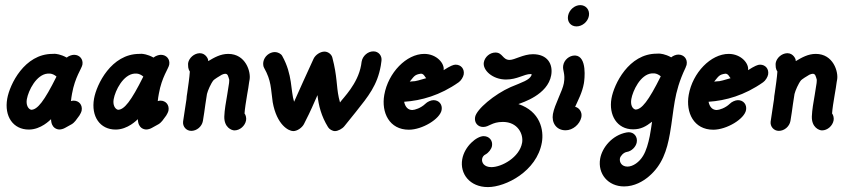

<svg xmlns="http://www.w3.org/2000/svg" viewBox="-20 -513 3384 762"><path d="M8.7 -121.4C-3.8 -50.9 32.4 1.2 94.3 1.2C142.9 1.2 178.3 -36.4 182.6 -40C183.5 -2.2 208.8 0.9 216.3 0.9C222.6 0.9 232.2 -1.8 238.3 -5.5L264.5 -20C269.5 -22.7 276.1 -29.1 279.6 -33.6L295.1 -54.5C298.8 -60 303.2 -69.1 304.1 -74.5C308 -96.4 293.7 -113.6 271.9 -113.6C269.2 -113.6 264.5 -112.7 261.6 -111.8C262.5 -121.8 264.1 -130.9 265.8 -140.9C277.6 -207.5 304.3 -240.7 307.1 -256.4C310.9 -278.2 295.8 -295.5 274 -295.5C264.9 -295.5 252.3 -290.9 244.8 -284.5C219.6 -298.3 202.4 -299 197.4 -299.5C194.4 -299.5 191.3 -299.1 188.3 -299.1C77 -299.1 18.6 -177.9 8.7 -121.4ZM86.5 -119.1C92.8 -154.5 124.6 -217.3 169 -220.9H179C187.9 -220 197.1 -215.5 204.2 -209.1C155.5 -111.1 128.3 -77.3 103.7 -77.3C91.1 -80.6 82.7 -97.4 86.5 -119.1Z M353.2 -121.4C340.8 -50.9 376.9 1.2 438.8 1.2C487.4 1.2 522.8 -36.4 527.1 -40C528 -2.2 553.3 0.9 560.8 0.9C567.2 0.9 576.8 -1.8 582.8 -5.5L609 -20C614.1 -22.7 620.6 -29.1 624.2 -33.6L639.7 -54.5C643.4 -60 647.7 -69.1 648.7 -74.5C652.5 -96.4 638.3 -113.6 616.5 -113.6C613.7 -113.6 609 -112.7 606.1 -111.8C607 -121.8 608.6 -130.9 610.4 -140.9C622.1 -207.5 648.9 -240.7 651.6 -256.4C655.5 -278.2 640.3 -295.5 618.5 -295.5C609.4 -295.5 596.8 -290.9 589.3 -284.5C564.2 -298.3 547 -299 542 -299.5C538.9 -299.5 535.8 -299.1 532.8 -299.1C421.6 -299.1 363.2 -177.9 353.2 -121.4ZM431.1 -119.1C437.3 -154.5 469.2 -217.3 513.6 -220.9H523.6C532.5 -220 541.7 -215.5 548.8 -209.1C500 -111.1 472.9 -77.3 448.2 -77.3C435.6 -80.6 427.2 -97.4 431.1 -119.1Z M717.5 -102.7C714.3 -79.1 710.1 -55.5 706.8 -31.8L706.7 -30.9C704.1 -10.9 719.2 6.4 739.2 6.4C761 6.4 781.3 -10.9 785.2 -32.7L785.8 -36.4C789.2 -55.5 792.1 -77.3 795.1 -99.1C797.5 -112.7 798.8 -125.5 801.4 -140C804.7 -153.6 816.9 -181.8 827.3 -194.5C829.6 -197.3 851.3 -211.8 860.3 -216.4C866.1 -219 870.5 -220.2 874 -220.2C884.7 -220.2 885.8 -209 889.6 -197.3C889.5 -196.4 890.2 -190 889.1 -183.6C887.3 -173.6 884.4 -151.8 881.8 -137.3C876.7 -108.2 871.1 -76.4 870.2 -50.9C869 -7.1 899.2 4.5 910.4 4.5C932.2 4.5 952.7 -13.6 956.6 -35.5C958.2 -44.5 955.7 -56.4 950.5 -62.7C951.4 -78.2 956.1 -110 961 -138.2C963.6 -152.7 967.6 -175.5 968.8 -187.3L970.6 -197.3C975.9 -227.5 955.8 -299.1 885.8 -299.1C855.3 -299.1 830.3 -284.7 807.2 -270.9C806.4 -271.8 805.7 -272.7 805.8 -273.6C805.1 -274.5 806 -274.5 806 -274.5C806.6 -278.1 796.6 -301.8 773.5 -301.8H771.7C750.6 -300.9 730.3 -283.6 726.6 -262.7C726.3 -260.9 726.7 -258.2 726.4 -256.4C726.1 -239.1 731.4 -232.7 733.4 -229.1C732 -205.5 726.8 -170.9 723.1 -144.5C718.7 -119.5 722.7 -132 717.5 -102.7Z M1329.4 -106.4 1324.6 -125.5C1314.5 -172.3 1319 -208 1299 -284.5C1295.8 -297.3 1282.3 -308.2 1267.7 -308.2C1251.4 -308.2 1231.9 -295.5 1224.6 -280L1183.1 -189.1L1147.2 -109.1C1132.8 -153.5 1142.1 -215.7 1100.1 -290.9C1095.4 -300 1082 -306.4 1071 -306.4C1049.2 -306.4 1028.9 -289.1 1025.1 -267.3C1023.8 -260 1024.6 -249.1 1028.2 -243.6C1057.4 -191.6 1054.3 -162.1 1062.3 -107.3C1078.5 -17.5 1125.1 7.3 1143.9 7.3C1159.4 7.3 1178 -5.5 1186 -20C1220.9 -88.4 1218.6 -89.2 1240 -135.5C1244.4 -95 1254.9 -51.8 1282.1 -8.2C1287 0 1299.4 7.3 1309.4 7.3C1321.2 7.3 1338.3 -1.8 1346.4 -11.8L1391.8 -68.2C1442.1 -131.3 1477.6 -174.8 1491.3 -252.5C1492.4 -258.9 1493.4 -265.4 1494 -271.8C1496.7 -291.8 1482.4 -309.1 1462.4 -309.1H1461.5C1439.7 -309.1 1419.2 -290.9 1415.4 -269.1L1414.9 -266.4C1414.5 -262.4 1413.9 -258.5 1413.2 -254.6C1400 -179.5 1341.9 -124.7 1329.4 -106.4Z M1505.1 -136.4C1492.7 -66.2 1525.3 1.8 1602.6 1.8C1655.9 1.8 1726.4 -40.8 1732.7 -76.4C1736.6 -98.2 1722.3 -115.5 1700.5 -115.5C1690.5 -115.5 1675.8 -109.1 1667.9 -100.9C1650.6 -84.1 1625.8 -76.4 1616.3 -76.4C1601.1 -76.4 1588.5 -86.4 1583.9 -109.1C1652.1 -113.6 1726.8 -134.6 1800.3 -186.4C1809.6 -192.7 1818.5 -207.3 1820.3 -217.3C1824.1 -239.1 1809.9 -256.4 1788.1 -256.4C1779.4 -256.4 1767.1 -251.4 1740.6 -234.5C1745.2 -260.4 1713.5 -299.1 1663.8 -299.1C1592.9 -299.1 1520.7 -224.6 1505.1 -136.4ZM1671.4 -202.7C1613.4 -185.6 1632.2 -192.7 1606.2 -189.1C1623 -209 1624.8 -217.2 1650.8 -220.6C1662.8 -220.6 1667 -206 1671.4 -202.7Z M1988.1 -197.4C2033.4 -197.4 2059.6 -219.1 2085.7 -219.1C2091.1 -219.1 2090.3 -216.9 2089.4 -214.5C2081 -194.8 2054 -187.3 2006.5 -167.3C1942.9 -139.1 1871 -79.6 1865.5 -48.2C1861.7 -26.4 1875.9 -9.1 1897.7 -9.1C1921.9 -9.1 1931.1 -29.1 1975.8 -29.1C2035.1 -29.1 2058.1 19.5 2052.1 53.6C2041.9 111.6 1971 150.3 1930.2 150.3C1901.4 150.3 1890.8 132.4 1893.4 117.5C1894.7 110.1 1899.4 103.4 1906.7 100C1918.7 93.6 1930.3 79.1 1932.6 66.4C1936.4 44.5 1921.3 27.3 1899.5 27.3C1871.9 27.3 1823.6 67.4 1814.5 118.9C1804.3 176.3 1844.1 229.5 1916.5 229.5C1986.8 229.5 2110.3 167 2130.5 52.7C2139.2 3.2 2124.1 -71 2037.4 -100C2052.6 -105.9 2153.8 -136.3 2167.6 -214.5C2175.4 -259.2 2152.5 -297.9 2095 -297.9C2056.9 -297.9 2022.4 -275.2 2002.7 -275.2C1974.1 -275.2 1975.6 -304.5 1946.2 -304.5C1924.4 -304.5 1904 -287.3 1900.2 -265.5C1894.8 -234.7 1934.9 -197.4 1988.1 -197.4Z M2317.2 -450C2321.3 -473.6 2305.6 -492.7 2282.9 -492.7C2260.2 -492.7 2238.6 -473.6 2234.4 -450C2230.3 -426.4 2245.3 -408.2 2268 -408.2C2290.7 -408.2 2313 -426.4 2317.2 -450ZM2217.8 -182.7C2212.2 -151.3 2181.1 -98.3 2174.4 -60.5C2168.4 -26.3 2187.6 4.1 2224.6 4.1C2254 4.1 2280.7 -20.1 2286.9 -46.4L2287.6 -50C2290.6 -67.3 2279.3 -85.5 2262.6 -89.1C2274.7 -116.7 2290.7 -145 2297.3 -182.3C2299.9 -197.3 2311.1 -289.5 2263.1 -292.7H2261.3C2239.4 -292.7 2219.1 -275.5 2215.3 -253.6C2211.6 -232.6 2224.7 -222 2217.8 -182.7Z M2406.8 -122.3C2395.3 -56.8 2428.2 0.3 2492.6 0.3C2523.1 0.3 2543 -10.7 2567.9 -30C2565.4 -10.9 2561.9 9.1 2558.7 27.3C2552.7 56.4 2545 84.5 2532.2 105.5C2517.5 130.3 2492.1 148.2 2470.3 148.2C2448.3 148.2 2437.5 131.8 2440.4 115.5C2442 106.6 2454.3 92.2 2467.6 90C2486.3 87.3 2503.9 70 2507.1 51.8C2511 30 2496.9 11.8 2475.1 11.8C2473.3 11.8 2468.5 12.7 2466.7 12.7C2409.6 23.3 2369.7 72.5 2361.9 116.6C2351.4 176.4 2392.9 226.9 2456.9 226.9C2498.1 226.9 2532.6 206.4 2555 187.3C2607.8 142.4 2626.8 85 2638.8 16.8C2646.8 -28.6 2650.9 -71.5 2658 -111.8C2664.9 -151.1 2676.2 -192.5 2700 -242.7C2700.1 -243.6 2701.2 -244.5 2701.3 -245.5L2701.7 -247.3C2703.1 -250 2704.8 -254.5 2705.2 -257.3C2709.1 -279.1 2694 -296.4 2672.1 -296.4C2663 -296.4 2651.3 -291.8 2643.9 -285.5C2618.3 -299.5 2600.7 -299.9 2595.6 -300.4C2592.5 -300.4 2589.4 -300 2586.4 -300C2475.2 -300 2416.8 -178.8 2406.8 -122.3ZM2485.6 -120C2491.1 -151.5 2521.1 -218 2567.2 -221.8H2577.2C2586.1 -220.9 2595.3 -216.4 2602.4 -210C2553.6 -112.1 2526.5 -78.2 2501.9 -78.2C2489.6 -81.4 2481.5 -96.6 2485.6 -120Z M2713.3 -136.4C2700.9 -66.2 2733.5 1.8 2810.7 1.8C2864.1 1.8 2934.6 -40.8 2940.9 -76.4C2944.7 -98.2 2930.5 -115.5 2908.7 -115.5C2898.7 -115.5 2883.9 -109.1 2876.1 -100.9C2858.8 -84.1 2834 -76.4 2824.5 -76.4C2809.3 -76.4 2796.6 -86.4 2792.1 -109.1C2860.2 -113.6 2935 -134.6 3008.5 -186.4C3017.8 -192.7 3026.7 -207.3 3028.5 -217.3C3032.3 -239.1 3018.1 -256.4 2996.3 -256.4C2987.5 -256.4 2975.3 -251.4 2948.8 -234.5C2953.3 -260.4 2921.7 -299.1 2872 -299.1C2801.1 -299.1 2728.8 -224.6 2713.3 -136.4ZM2879.5 -202.7C2821.6 -185.6 2840.4 -192.7 2814.4 -189.1C2831.2 -209 2833 -217.2 2859 -220.6C2871 -220.6 2875.2 -206 2879.5 -202.7Z M3049.3 -102.7C3046.1 -79.1 3041.9 -55.5 3038.7 -31.8L3038.5 -30.9C3035.9 -10.9 3051 6.4 3071 6.4C3092.8 6.4 3113.1 -10.9 3117 -32.7L3117.6 -36.4C3121 -55.5 3123.9 -77.3 3126.9 -99.1C3129.3 -112.7 3130.6 -125.5 3133.2 -140C3136.5 -153.6 3148.7 -181.8 3159.2 -194.5C3161.5 -197.3 3183.1 -211.8 3192.1 -216.4C3197.9 -219 3202.3 -220.2 3205.8 -220.2C3216.5 -220.2 3217.7 -209 3221.5 -197.3C3221.3 -196.4 3222 -190 3220.9 -183.6C3219.1 -173.6 3216.2 -151.8 3213.6 -137.3C3208.5 -108.2 3202.9 -76.4 3202 -50.9C3200.8 -7.1 3231.1 4.5 3242.2 4.5C3264.1 4.5 3284.5 -13.6 3288.4 -35.5C3290 -44.5 3287.5 -56.4 3282.3 -62.7C3283.2 -78.2 3287.9 -110 3292.9 -138.2C3295.4 -152.7 3299.4 -175.5 3300.6 -187.3L3302.4 -197.3C3307.7 -227.5 3287.6 -299.1 3217.6 -299.1C3187.1 -299.1 3162.1 -284.7 3139 -270.9C3138.2 -271.8 3137.5 -272.7 3137.7 -273.6C3136.9 -274.5 3137.8 -274.5 3137.8 -274.5C3138.4 -278.1 3128.4 -301.8 3105.4 -301.8H3103.5C3082.5 -300.9 3062.1 -283.6 3058.5 -262.7C3058.1 -260.9 3058.6 -258.2 3058.2 -256.4C3057.9 -239.1 3063.2 -232.7 3065.3 -229.1C3063.8 -205.5 3058.6 -170.9 3054.9 -144.5C3050.5 -119.5 3054.5 -132 3049.3 -102.7Z"/></svg>

Font: TudorRose
Style: Oblique
Weight: 500
Italic angle: 10°
Version: Version 001.000